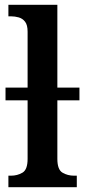

<svg xmlns="http://www.w3.org/2000/svg" viewBox="-20 -780 354 800"><path d="M15 0V-48H26Q52 -48 73.5 -60.5Q95 -73 95 -118V-362H3V-415H95V-648Q95 -676 84.5 -689.5Q74 -703 58 -707.5Q42 -712 26 -712H15V-760H219V-415H311V-362H219V-118Q219 -73 240.5 -60.5Q262 -48 288 -48H300V0Z"/></svg>

Font: Noto Serif SemiCondensed SemiBold
Style: Regular
Weight: 600
Width: 4
Designer: Monotype Design Team
Foundry: Monotype Imaging Inc.
Version: Version 2.013; ttfautohint (v1.8.4.7-5d5b)